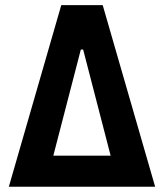

<svg xmlns="http://www.w3.org/2000/svg" viewBox="-20 -713 626 733"><path d="M13.7 0 213.9 -693.4H372.1L572.3 0H433.1L297.4 -523.9H288.6L152.8 0ZM85.4 0V-118.7H495.6V0Z"/></svg>

Font: Cascadia Mono
Style: Regular
Weight: 400
Monospace: yes
Designer: Aaron Bell
Foundry: Saja Typeworks
Version: Version 2404.023